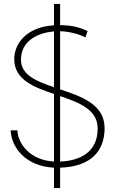

<svg xmlns="http://www.w3.org/2000/svg" viewBox="-20 -837 580 971"><path d="M284 114V11C444 6 509 -77 509 -189C509 -308 394 -349 284 -385V-679C326 -678 374 -667 412 -648L423 -680C384 -698 348 -709 284 -710V-817H253V-709C115 -701 52 -617 52 -538C52 -434 151 -396 253 -362V-20C130 -27 70 -112 68 -178H34C37 -92 109 4 253 11V114ZM284 -351C382 -318 474 -282 474 -187C474 -68 386 -24 284 -20ZM253 -396C164 -426 86 -458 86 -535C86 -622 158 -670 253 -678Z"/></svg>

Font: Advent Pro
Style: ExtraLight
Weight: 250
Designer: Andreas Kalpakidis
Foundry: Andreas Kalpakidis
Version: Version 2.002 2007